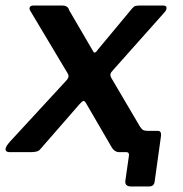

<svg xmlns="http://www.w3.org/2000/svg" viewBox="-37 -550 660 694"><path d="M437 124Q414 124 416 104L429 13Q430 8 428 4Q426 0 419 0L471 -90Q476 -82 481.5 -79.5Q487 -77 497 -77H533Q547 -77 545 -59L522 106Q521 115 516 119.5Q511 124 500 124ZM508 -26Q518 -10 516.5 -5Q515 0 501 0H395Q385 0 378 -5Q371 -10 367 -17L274 -177Q268 -187 263.5 -185Q259 -183 250 -173L108 -10Q103 -4 94 -2Q85 0 74 0H-2Q-16 0 -17 -9.5Q-18 -19 -1 -38L200 -256Q208 -264 210 -270Q212 -276 208 -284L73 -510Q68 -517 70.5 -523.5Q73 -530 84 -530H187Q199 -530 205 -525.5Q211 -521 213 -513L300 -364Q303 -358 307.5 -360.5Q312 -363 317 -371L441 -520Q447 -527 452.5 -528.5Q458 -530 470 -530H552Q565 -530 565 -522Q565 -514 559 -507L372 -297Q364 -289 362.5 -283Q361 -277 365 -269L508 -26Z"/></svg>

Font: Libre Franklin SemiBold
Style: Italic
Weight: 600
Italic angle: -8°
Designer: Pablo Impallari, Rodrigo Fuenzalida, Nhung Nguyen
Foundry: Impallari Type
Version: Version 3.000